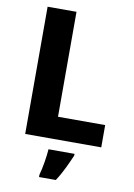

<svg xmlns="http://www.w3.org/2000/svg" viewBox="-100 -777 740 1061"><g transform="rotate(10 269.5 -246.5)"><path d="M505.9 0V-125H241.2V-713.9H79.1V0ZM220.7 61C219.2 82 216.3 107.4 211.4 136.2C206.5 165 201.2 189 195.8 208V221.2H290C324.7 168 347.2 115.2 366.7 70.8V61Z"/></g></svg>

Font: Avrile Sans
Style: Bold
Weight: 700
Designer: Monotype Design Team, Google (font), Stefan Peev (BGR Cyrillic), Cristiano Sobral (main changes)
Foundry: The Avrile Sans Project Authors
Version: Version 3.110